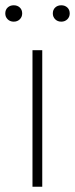

<svg xmlns="http://www.w3.org/2000/svg" viewBox="-38 -707 284 727"><path d="M85 0V-517H122V0ZM194 -625Q180 -625 171 -634Q162 -643 162 -656Q162 -670 171 -678.5Q180 -687 194 -687Q208 -687 217 -678.5Q226 -670 226 -656Q226 -643 217 -634Q208 -625 194 -625ZM14 -625Q0 -625 -9 -634Q-18 -643 -18 -656Q-18 -670 -9 -678.5Q0 -687 14 -687Q28 -687 37 -678.5Q46 -670 46 -656Q46 -643 37 -634Q28 -625 14 -625Z"/></svg>

Font: Mona Sans ExtraLight
Style: Regular
Weight: 200
Designer: Deni Anggara
Foundry: GitHub
Version: Version 2.000